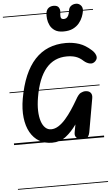

<svg xmlns="http://www.w3.org/2000/svg" viewBox="-100 -1350 1054 1834"><g transform="rotate(-5 427.0 -433.0)"><path d="M359.5 9Q290 9 237 -22.2Q184 -53.5 151 -112Q118 -170.5 108.5 -252.5Q99 -334.5 116.5 -435.5Q204 -928.5 572.5 -928.5Q639.5 -928.5 699 -908.8Q758.5 -889 815.5 -837Q842.5 -813 852 -783.8Q861.5 -754.5 837.5 -730.5Q814 -707 784 -713.5Q754 -720 727.5 -743Q693.5 -775 656.8 -787.5Q620 -800 571.5 -800Q324.5 -800 262.5 -434.5Q250.5 -363.5 252.2 -305.8Q254 -248 267.8 -206.2Q281.5 -164.5 305.5 -142Q329.5 -119.5 361 -119.5Q397.5 -119.5 432.8 -142Q468 -164.5 501.2 -202.5Q534.5 -240.5 565.2 -286.8Q596 -333 623 -380Q650 -430 673.2 -441.8Q696.5 -453.5 718 -453.5Q751.5 -453.5 767.8 -434.2Q784 -415 778 -381.5L721.5 -60Q717 -34 703.5 -17Q690 0 653 0Q616 0 595.8 -18.2Q575.5 -36.5 582 -70L596 -145.5Q546.5 -76 491 -33.5Q435.5 9 359.5 9ZM359.5 9Q290 9 237 -22.2Q184 -53.5 151 -112Q118 -170.5 108.5 -252.5Q99 -334.5 116.5 -435.5Q204 -928.5 572.5 -928.5Q639.5 -928.5 699 -908.8Q758.5 -889 815.5 -837Q842.5 -813 852 -783.8Q861.5 -754.5 837.5 -730.5Q814 -707 784 -713.5Q754 -720 727.5 -743Q693.5 -775 656.8 -787.5Q620 -800 571.5 -800Q324.5 -800 262.5 -434.5Q250.5 -363.5 252.2 -305.8Q254 -248 267.8 -206.2Q281.5 -164.5 305.5 -142Q329.5 -119.5 361 -119.5Q397.5 -119.5 432.8 -142Q468 -164.5 501.2 -202.5Q534.5 -240.5 565.2 -286.8Q596 -333 623 -380Q650 -430 673.2 -441.8Q696.5 -453.5 718 -453.5Q751.5 -453.5 767.8 -434.2Q784 -415 778 -381.5L721.5 -60Q717 -34 703.5 -17Q690 0 653 0Q616 0 595.8 -18.2Q575.5 -36.5 582 -70L596 -145.5Q546.5 -76 491 -33.5Q435.5 9 359.5 9ZM560 -1040Q508.5 -1040 477.8 -1060.2Q447 -1080.5 432 -1111.2Q417 -1142 413.5 -1174Q410 -1206 413 -1230Q418.5 -1262.5 438.5 -1277.5Q458.5 -1292.5 486 -1292.5Q523 -1292.5 535.8 -1272Q548.5 -1251.5 546 -1230.5Q542 -1200 543.5 -1184.5Q545 -1169 552.8 -1163.8Q560.5 -1158.5 574 -1158.5Q586.5 -1158.5 597.8 -1164.8Q609 -1171 617.8 -1188.2Q626.5 -1205.5 630.5 -1237.5Q634.5 -1264 654.8 -1278.8Q675 -1293.5 702 -1293.5Q729.5 -1293.5 748.2 -1272.5Q767 -1251.5 761.5 -1217Q758 -1193.5 746.2 -1163.2Q734.5 -1133 711.8 -1104.8Q689 -1076.5 652 -1058.2Q615 -1040 560 -1040ZM-5 420.5H859V428.5H-5ZM-5 -16H859V0H-5ZM-5 -505.5H859V-497.5H-5ZM-5 -1230H859V-1222H-5Z"/></g></svg>

Font: Edu VIC WA NT Pre Guide
Style: Regular
Weight: 400
Designer: Tina and Corey Anderson, Eben Sorkin, Mirko Velimirovic
Foundry: Google for Education
Version: Version 1.000